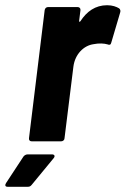

<svg xmlns="http://www.w3.org/2000/svg" viewBox="-85 -541 481 735"><path d="M325 -521C280 -521 247 -497 223 -460C220 -456 217 -457 218 -462L223 -502C224 -509 219 -514 212 -514H99C92 -514 87 -509 86 -502L26 -12C25 -5 29 0 36 0H149C156 0 162 -5 162 -12L196 -286C202 -333 235 -367 274 -372C293 -376 314 -375 327 -371C334 -368 339 -369 341 -378L375 -493C377 -499 376 -505 371 -509C361 -515 346 -521 325 -521ZM-56 174H21C27 174 31 173 36 167L120 65C127 57 124 50 114 50H21C15 50 9 53 5 58L-62 160C-67 168 -65 174 -56 174Z"/></svg>

Font: Barlow Semi Condensed
Style: Bold Italic
Weight: 700
Width: 4
Italic angle: -7°
Designer: Jeremy Tribby
Foundry: Tribby Type
Version: Version 1.422;hotconv 1.0.109;makeotfexe 2.5.65596